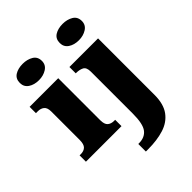

<svg xmlns="http://www.w3.org/2000/svg" viewBox="-277 -923 1309 1309"><g transform="rotate(-45 377.0 -268.5)"><path d="M179 -619Q134 -619 103.5 -639.5Q73 -660 73 -698Q73 -739 103.5 -758Q134 -777 179 -777Q222 -777 254 -758Q286 -739 286 -698Q286 -660 254 -639.5Q222 -619 179 -619ZM12 0V-61H24Q53 -61 70 -77Q87 -93 87 -135V-409Q87 -446 69 -460.5Q51 -475 24 -475H5V-536H281V-131Q281 -91 298.5 -76Q316 -61 344 -61H355V0ZM564 -619Q519 -619 488.5 -639.5Q458 -660 458 -698Q458 -739 488.5 -758Q519 -777 564 -777Q607 -777 639 -758Q671 -739 671 -698Q671 -660 639 -639.5Q607 -619 564 -619ZM350 240V167H357Q413 167 441.5 130Q470 93 470 -7V-410Q470 -452 447.5 -463.5Q425 -475 393 -475H389V-536H665V8Q665 97 627.5 148Q590 199 524 219.5Q458 240 373 240Z"/></g></svg>

Font: Noto Serif Sinhala Black
Style: Regular
Weight: 900
Designer: Jelle Bosma - Monotype Design Team
Foundry: Monotype Imaging Inc.
Version: Version 2.007; ttfautohint (v1.8.4.7-5d5b)